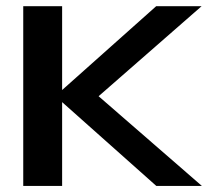

<svg xmlns="http://www.w3.org/2000/svg" viewBox="-20 -612 714 632"><path d="M56.5 0H184.5V-591.5H56.5ZM158.5 -292.5 302 -293 643.5 -591.5H494ZM494.5 0H644.5L302 -297.5L158.5 -299Z"/></svg>

Font: Anybody SemiExpanded Medium
Style: Regular
Weight: 500
Width: 6
Version: Version 1.113;gftools[0.9.25]